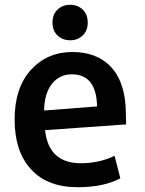

<svg xmlns="http://www.w3.org/2000/svg" viewBox="-20 -764 603 801"><path d="M506 -245 168 -221Q183 -83 317 -83Q394 -83 458 -114L482 -20Q412 17 305 17Q177 17 109 -58Q41 -133 41 -265Q41 -398 109 -472.5Q177 -547 282 -547Q380 -547 438 -490Q496 -433 504 -322Q506 -284 506 -245ZM385 -320Q382 -454 280 -454Q228 -454 196.5 -414Q165 -374 164 -303ZM273 -596Q241 -596 220 -616Q199 -636 199 -670Q199 -704 220 -724Q241 -744 273 -744Q304 -744 325 -724Q346 -704 346 -670Q346 -636 325 -616Q304 -596 273 -596Z"/></svg>

Font: Repo
Style: DemiBold
Weight: 600
Designer: Stefan Peev
Foundry: Context Ltd
Version: Version 001.000